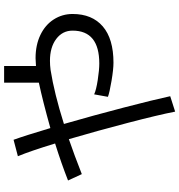

<svg xmlns="http://www.w3.org/2000/svg" viewBox="11 -838 872 934"><g transform="rotate(-90 447.0 -371.0)"><path d="M237 -472Q161 -446 67 -409L36 -476Q120 -509 216 -539Q179 -660 154 -720L234 -741Q254 -686 291 -562Q423 -599 512 -618V-787H593V-632Q619 -634 631 -634Q695 -634 744 -610.5Q793 -587 819.5 -545.5Q846 -504 846 -454Q846 -359 785.5 -307Q725 -255 609 -255Q577 -255 520.5 -264.5Q464 -274 443 -282L455 -349Q476 -339 525 -331.5Q574 -324 605 -324Q765 -324 765 -454Q765 -503 724.5 -533.5Q684 -564 618 -564Q597 -564 574 -561Q460 -543 311 -496Q352 -354 390.5 -206Q429 -58 446 21L371 45Q355 -37 316.5 -184.5Q278 -332 237 -472Z"/></g></svg>

Font: Kakao Big Sans
Style: Regular
Weight: 400
Designer: Park Young-rak; Lee Sang-min; Kim Jung-jin; Min Bon; Park Min-gyu;
Foundry: Kakao Corporation
Version: Version 2.003